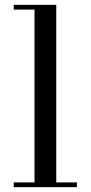

<svg xmlns="http://www.w3.org/2000/svg" viewBox="-20 -770 373 790"><path d="M36.5 -19.5V0H296.5V-19.5H211.5V-750H36.5V-730.5H122V-19.5Z"/></svg>

Font: Bodoni* 11
Style: Regular
Weight: 400
Version: Version 2.3